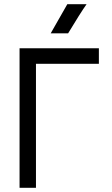

<svg xmlns="http://www.w3.org/2000/svg" viewBox="-20 -895 532 915"><path d="M392.6 -875Q362.3 -832 304.7 -736.3H221.7Q245.1 -776.4 300.8 -875ZM73.2 -665H451.2V-590.8H151.4V0H73.2Z"/></svg>

Font: BF_TEXT
Style: Regular
Weight: 400
Foundry: EA DICE
Version: Version 1.404